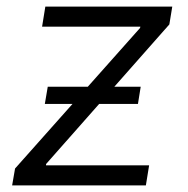

<svg xmlns="http://www.w3.org/2000/svg" viewBox="-20 -559 566 579"><path d="M16.6 0 25.4 -50.8 402.3 -474.6 403.3 -478.5H106.9L116.7 -539.1H499.5L490.7 -485.4L119.1 -64.5L118.7 -60.5H429.7L419.9 0ZM115.2 -245.6 124 -297.4H404.3L396 -245.6Z"/></svg>

Font: Inter 18pt Light
Style: Italic
Weight: 300
Italic angle: -9.3988°
Designer: Rasmus Andersson
Foundry: rsms
Version: Version 4.001;git-66647c0bb